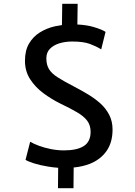

<svg xmlns="http://www.w3.org/2000/svg" viewBox="-20 -880 713 1015"><path d="M286.5 115 287.5 7Q259.5 5 233.5 0.5Q190.5 -6.5 159.5 -16.5Q128.5 -26.5 115 -35L139.5 -130.5Q158.5 -119.5 187 -109Q215.5 -98.5 249.5 -91.8Q283.5 -85 318.5 -85Q387 -85 423 -108Q459 -131 459 -183Q459 -218 441 -241.8Q423 -265.5 387.2 -286.5Q351.5 -307.5 298 -333Q252.5 -355.5 209.8 -387Q167 -418.5 139.5 -461Q112 -503.5 112 -558.5Q112 -612.5 133.2 -649.2Q154.5 -686 190.5 -708.5Q226.5 -731 270.5 -741Q289 -745 307.5 -747.5L309 -860H390.5L389 -750.5Q439 -748 474 -737.5Q518.5 -724.5 538 -711.5L515 -619Q489.5 -635 455.2 -647.8Q421 -660.5 361.5 -660.5Q325 -660.5 294 -651Q263 -641.5 244 -622Q225 -602.5 225 -572Q225 -537.5 239.2 -514.2Q253.5 -491 285.5 -470.8Q317.5 -450.5 369.5 -423.5Q407 -404 443.5 -382.2Q480 -360.5 509.8 -334Q539.5 -307.5 557.2 -273.2Q575 -239 575 -195Q575 -127 543.2 -81.8Q511.5 -36.5 455 -14Q416.5 1 369.5 5.5L368.5 115Z"/></svg>

Font: Koeln Type Sans
Style: Regular
Weight: 400
Designer: Eben Sorkin
Foundry: Eben Sorkin
Version: Version 2.001